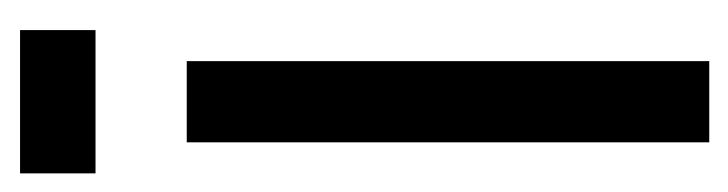

<svg xmlns="http://www.w3.org/2000/svg" viewBox="-312 -462 762 201"><g transform="rotate(-90 69.5 -361.0)"><path d="M21.5 0H106.5V-547H21.5ZM-11 -642.5H139V-721.5H-11Z"/></g></svg>

Font: League Gothic SemiCondensed
Style: Regular
Weight: 400
Width: 4
Designer: The League of Moveable Type
Version: Version 1.600; ttfautohint (v1.8.3)